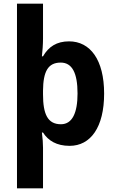

<svg xmlns="http://www.w3.org/2000/svg" viewBox="-20 -780 625 1040"><path d="M544 -273C544 -456 469 -556 354 -556C287 -556 243 -527 213 -475H207C210 -500 213 -541 213 -571V-760H72V240H213V20C213 -1 211 -33 207 -62H213C241 -18 287 10 357 10C471 10 544 -91 544 -273ZM400 -274C400 -169 372 -107 310 -107C238 -107 213 -162 213 -269V-289C214 -393 240 -441 309 -441C370 -441 400 -386 400 -274Z"/></svg>

Font: Noto Sans Sinhala UI SemiCondensed
Style: Bold
Weight: 700
Width: 4
Designer: Jelle Bosma - Monotype Design Team
Foundry: Monotype Imaging Inc.
Version: Version 2.006